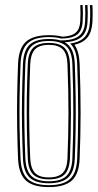

<svg xmlns="http://www.w3.org/2000/svg" viewBox="-20 -748 394 774"><path d="M177 6.2Q113.2 6.2 84.4 -20.4Q55.5 -47 52.8 -108.2Q50.2 -172.5 49.2 -233.2Q48.2 -294 49.1 -357Q50 -420 52.8 -490.8Q55.5 -553.8 85 -580Q114.5 -606.2 177 -606.2Q209 -606.2 230.8 -600.2Q268 -601.5 284.9 -616Q301.8 -630.5 303.5 -662.2Q304.5 -677.5 304.5 -694.6Q304.5 -711.8 303.5 -727.5H313.2Q314.2 -711.8 314.2 -694.5Q314.2 -677.2 313.2 -661.8Q311.5 -625.2 291.5 -609.1Q271.5 -593 227.2 -592.5Q206.8 -598.5 177 -598.5Q118.5 -598.5 91.8 -573.6Q65 -548.8 62.8 -490.5Q60 -419.8 59 -356.9Q58 -294 59 -233.5Q60 -173 62.8 -108.8Q65 -51.2 91.8 -26.4Q118.5 -1.5 177 -1.5Q235 -1.5 262 -26.1Q289 -50.8 291.2 -108.8Q295 -200 295.1 -292.1Q295.2 -384.2 291.2 -490.5Q290.2 -519 283.4 -539.2Q276.5 -559.5 263 -572.5Q303 -578.2 321.8 -599.1Q340.5 -620 342.5 -659.2Q343.2 -670.2 343.5 -682.1Q343.8 -694 343.5 -705.8Q343.2 -717.5 342.5 -727.5H352.5Q353.2 -717.5 353.4 -705.8Q353.5 -694 353.4 -682Q353.2 -670 352.5 -658.8Q350.2 -619.8 333.1 -597.8Q316 -575.8 280 -567.5Q299 -541 301 -490.8Q305 -386.8 304.9 -294.1Q304.8 -201.5 301 -108.2Q298.5 -45.8 269 -19.8Q239.5 6.2 177 6.2ZM177 -17.2Q225.8 -17.2 247.8 -38.8Q269.8 -60.2 271.8 -109.8Q275.5 -204.2 275.6 -293.8Q275.8 -383.2 271.8 -489.5Q269.8 -541 246.9 -561.9Q224 -582.8 177 -582.8Q128.2 -582.8 106.4 -561.1Q84.5 -539.5 82.2 -489.5Q79.5 -420 78.5 -358.1Q77.5 -296.2 78.5 -235.6Q79.5 -175 82.2 -109.5Q84.5 -59.8 106.6 -38.5Q128.8 -17.2 177 -17.2ZM177 -25Q133.5 -25 113.6 -44.8Q93.8 -64.5 92 -109.8Q89.5 -171 88.4 -230.1Q87.2 -289.2 88.1 -352.6Q89 -416 92 -489.5Q93.8 -535.8 113.9 -555.4Q134 -575 177 -575Q220.5 -575 240.2 -555.1Q260 -535.2 262 -489Q266 -382 265.9 -292.8Q265.8 -203.5 262 -110Q260 -64.2 240.1 -44.6Q220.2 -25 177 -25ZM177 -32.8Q215.2 -32.8 232.9 -50.8Q250.5 -68.8 252 -110.2Q255.8 -202.5 256 -290.9Q256.2 -379.2 252 -488.8Q250.5 -531.8 232.5 -549.5Q214.5 -567.2 177 -567.2Q138.5 -567.2 121.1 -549Q103.8 -530.8 101.8 -489.2Q99 -415.2 98.1 -352.2Q97.2 -289.2 98.2 -230.5Q99.2 -171.8 101.8 -110Q103.8 -69.5 120.8 -51.1Q137.8 -32.8 177 -32.8ZM177 -9.2Q122.8 -9.2 98.8 -32.8Q74.8 -56.2 72.5 -109Q69.8 -174 68.8 -234.1Q67.8 -294.2 68.8 -356.6Q69.8 -419 72.5 -490Q74.8 -544 99.1 -567.4Q123.5 -590.8 177 -590.8Q204.8 -590.8 223.8 -585Q258 -585 279.4 -592.8Q300.8 -600.5 311.2 -617.2Q321.8 -634 323 -661.2Q324 -677 324 -694.5Q324 -712 323 -727.5H332.8Q333.8 -711.8 333.8 -693.9Q333.8 -676 332.8 -660Q330.8 -619.2 309.2 -599.8Q287.8 -580.2 240.8 -577.8Q260.2 -567 270.2 -545.8Q280.2 -524.5 281.5 -490Q284.2 -419.5 285 -355.1Q285.8 -290.8 284.9 -229.9Q284 -169 281.5 -109.2Q279.5 -55 254.6 -32.1Q229.8 -9.2 177 -9.2Z"/></svg>

Font: Big Shoulders Inline Text ExtraLight
Style: Regular
Weight: 250
Version: Version 2.002